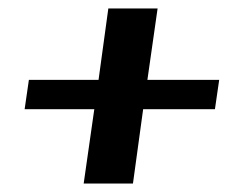

<svg xmlns="http://www.w3.org/2000/svg" viewBox="-20 -409 574 452"><path d="M177 23 202 -152H38L48 -221H212L235 -389H351L327 -221H496L486 -152H317L293 23Z"/></svg>

Font: Genos Thin SemiBold
Style: Italic
Weight: 600
Italic angle: -8°
Version: Version 1.010